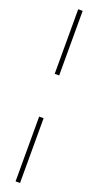

<svg xmlns="http://www.w3.org/2000/svg" viewBox="-170 -749 463 906"><g transform="rotate(20 62.0 -296.0)"><path d="M50.8 -188.5H73.2V136.7H50.8ZM73.2 -727.5V-403.3H50.8V-727.5Z"/></g></svg>

Font: Inter Display Thin
Style: Regular
Weight: 100
Designer: Rasmus Andersson
Foundry: rsms
Version: Version 4.000;git-a52131595